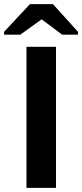

<svg xmlns="http://www.w3.org/2000/svg" viewBox="-62 -916 400 936"><path d="M211 0H67V-688H211ZM196 -896 318 -761V-747H241L142 -821H140L37 -747H-42V-761L84 -896Z"/></svg>

Font: Libra Sans
Style: Bold
Weight: 700
Foundry: Context Ltd
Version: Version 1.000